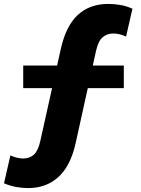

<svg xmlns="http://www.w3.org/2000/svg" viewBox="-52 -735 720 980"><path d="M91.5 225Q60.5 225 29.8 219.2Q-1 213.5 -31.5 200.5L1 58.5Q17.5 65.5 34 69.8Q50.5 74 66 74Q99 74 120.8 54.5Q142.5 35 153.5 -14.5L258.5 -486Q284.5 -602.5 345.2 -658.8Q406 -715 501 -715Q532.5 -715 563.2 -709.5Q594 -704 624 -690.5L591.5 -548.5Q575 -556 558.8 -560Q542.5 -564 526.5 -564Q494 -564 471.5 -544.5Q449 -525 438 -474.5L334 -4Q308 112.5 245.8 168.8Q183.5 225 91.5 225ZM66.5 -285V-400.5H580V-285Z"/></svg>

Font: Geologica Cursive ExtraBold
Style: Regular
Weight: 800
Designer: Sindre Bremnes, Frode Helland
Foundry: Monokrom Skriftforlag AS
Version: Version 1.010;gftools[0.9.28]